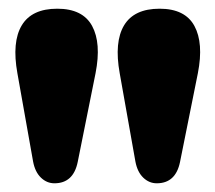

<svg xmlns="http://www.w3.org/2000/svg" viewBox="-20 -811 494 441"><path d="M340 -390Q322.5 -390 309 -403Q295.5 -416 291 -440L255 -642.5Q242 -714.5 265 -752.8Q288 -791 346.5 -791Q405 -791 426.5 -751.5Q448 -712 434.5 -643L393.5 -439Q383.5 -390 340 -390ZM105 -390Q87.5 -390 74 -403Q60.5 -416 56 -440L20 -642.5Q7 -714.5 30 -752.8Q53 -791 111.5 -791Q170 -791 191.5 -751.5Q213 -712 199.5 -643L158.5 -439Q148.5 -390 105 -390Z"/></svg>

Font: Fraunces 72pt SuperSoft Black
Style: Regular
Weight: 900
Version: Version 1.000;[0bf87f6ff]